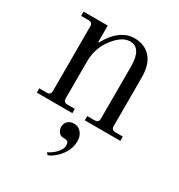

<svg xmlns="http://www.w3.org/2000/svg" viewBox="-168 -583 875 936"><g transform="rotate(30 270.0 -115.0)"><path d="M224 85Q224 64 237.5 52Q251 40 271 40Q297 40 312.5 59Q328 78 328 106Q328 149 300.5 186Q273 223 236 238L226 227Q252 215 271.5 193.5Q291 172 291 152Q291 135 283 130Q277 126 259 126Q243 126 233.5 113Q224 100 224 85ZM38 0V-24H80Q102 -24 102 -46V-410Q102 -432 80 -432H38V-456H174V-364L178 -363Q204 -413 240.5 -440.5Q277 -468 317 -468Q367 -468 398 -442Q444 -405 444 -319V-46Q444 -24 466 -24H508V0H308V-24H350Q372 -24 372 -46V-339Q372 -444 308 -444Q263 -444 218.5 -386.5Q174 -329 174 -254V-46Q174 -24 196 -24H238V0Z"/></g></svg>

Font: Old Standard TT
Style: Regular
Weight: 400
Designer: Alexey Kryukov <alexios@thessalonica.org.ru>
Version: Version 1.0